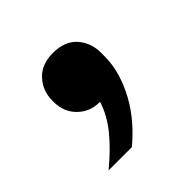

<svg xmlns="http://www.w3.org/2000/svg" viewBox="-92 -235 461 461"><g transform="rotate(-45 139.0 -4.0)"><path d="M34 143Q74 110 99.5 78.5Q125 47 136 12H134Q102 12 79.5 -10Q57 -32 57 -67V-71Q57 -104 78.5 -127.5Q100 -151 139 -151Q179 -151 200 -127.5Q221 -104 221 -70V-57Q221 -29 212.5 -1Q204 27 189.5 53Q175 79 155 102Q135 125 113 143H34Z"/></g></svg>

Font: IBM Plex Serif SmBld
Style: Regular
Weight: 600
Designer: Mike Abbink, Paul van der Laan, Pieter van Rosmalen
Foundry: Bold Monday
Version: Version 3.001